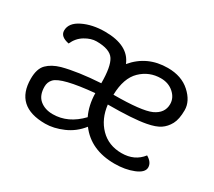

<svg xmlns="http://www.w3.org/2000/svg" viewBox="-98 -657 946 849"><g transform="rotate(30 374.5 -232.5)"><path d="M207 -43Q285 -43 348 -109Q325 -157 324 -218Q161 -203 130 -170Q115 -154 115 -131Q115 -86 141 -64.5Q167 -43 207 -43ZM543 -420Q484 -420 441.5 -379Q399 -338 397 -252Q540 -252 587 -273Q635 -295 635 -341Q635 -373 608.5 -396.5Q582 -420 543 -420ZM547 -475Q617 -475 660.5 -435.5Q704 -396 704 -350Q704 -304 690 -278Q676 -252 653.5 -237Q631 -222 588 -214Q525 -202 397 -202Q405 -133 447.5 -89.5Q490 -46 556.5 -46Q623 -46 660 -94Q691 -76 691 -50Q691 -24 649 -7Q607 10 553 10Q432 10 370 -73Q337 -31 289.5 -10.5Q242 10 199 10Q45 10 45 -131Q45 -182 69 -206Q93 -230 135 -242Q210 -262 325 -269Q325 -354 304 -386.5Q283 -419 215 -419Q187 -419 157 -401Q127 -383 112 -349Q66 -358 66 -389Q66 -428 114 -451.5Q162 -475 226 -475Q346 -475 377 -397Q442 -475 547 -475Z"/></g></svg>

Font: Overlock
Style: Regular
Weight: 400
Designer: Dario Muhafara
Foundry: Dario Manuel Muhafara
Version: Version 1.001